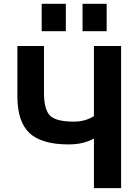

<svg xmlns="http://www.w3.org/2000/svg" viewBox="-20 -967 722 987"><path d="M404.3 -806.6V-947.3H528.3V-806.6ZM194.3 -806.6V-947.3H318.4V-806.6ZM462.9 -254.9Q408.2 -224.6 333 -224.6Q193.4 -224.6 131.3 -283.2Q69.3 -341.8 69.3 -472.7V-730.5H206.1V-490.2Q206.1 -403.3 237.3 -372.6Q268.6 -341.8 359.4 -341.8Q418.9 -341.8 462.9 -370.1V-730.5H602.5V0H462.9Z"/></svg>

Font: Mgen+ 1c bold
Style: Bold
Weight: 700
Designer: [Source Han Sans]
Ryoko NISHIZUKA  (kana & ideographs); Paul D. Hunt (Latin, Greek & Cyrillic); Wenlong ZHANG  (bopomofo
Version: Version 1.059.20150602